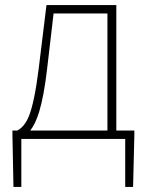

<svg xmlns="http://www.w3.org/2000/svg" viewBox="-20 -547 581 756"><path d="M165 -272Q153 -169 134 -106Q119 -58 99 -33H403V-494H191ZM509 -33V-13L504 189H473V0H64V189H33L29 -13V-33H48Q77 -48 94 -90Q116 -146 132 -274L163 -527H438V-33Z"/></svg>

Font: Noto Sans CJK TC Thin
Style: Regular
Weight: 250
Designer: Ryoko NISHIZUKA ???? (kana & ideographs); Paul D. Hunt (Latin, Greek & Cyrillic); Wenlong ZHANG ??? (bopomofo); Sandoll 
Foundry: Adobe Systems Incorporated
Version: Version 1.004 January 19, 2016